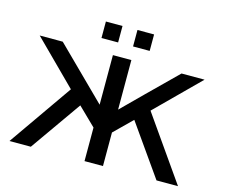

<svg xmlns="http://www.w3.org/2000/svg" viewBox="-119 -1053 1431 1216"><g transform="rotate(15 596.5 -444.5)"><path d="M431 -781V-889H540V-781ZM638 -781V-889H747V-781ZM37 0 328 -417 49 -695H200L529 -370V-695H650V-370Q763 -483 979 -695H1130L850 -417L1142 0H1001L766 -334L650 -220V0H529V-220L412 -334Q329 -215 177 0Z"/></g></svg>

Font: Coval
Style: Bold
Weight: 700
Foundry: Context Ltd
Version: Version 001.000